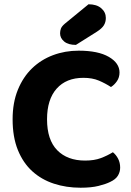

<svg xmlns="http://www.w3.org/2000/svg" viewBox="-20 -861 614 898"><path d="M539 -522Q539 -499 527 -481.5Q515 -464 499 -454Q473 -471 442.5 -484Q412 -497 370 -497Q290 -497 245 -446.5Q200 -396 200 -303Q200 -207 247.5 -158.5Q295 -110 378 -110Q421 -110 451.5 -121.5Q482 -133 508 -149Q523 -137 532.5 -118.5Q542 -100 542 -77Q542 -57 531.5 -39.5Q521 -22 495 -10Q475 0 441 8.5Q407 17 357 17Q290 17 232 -2Q174 -21 131 -60Q88 -99 63.5 -159.5Q39 -220 39 -303Q39 -381 63.5 -441Q88 -501 130 -541.5Q172 -582 228 -603Q284 -624 348 -624Q439 -624 489 -595Q539 -566 539 -522ZM394 -841Q432 -841 453.5 -822.5Q475 -804 475 -777Q475 -758 466 -743Q457 -728 432 -712L335 -651Q299 -651 280 -667Q261 -683 261 -705Q261 -717 265 -727.5Q269 -738 283 -750Z"/></svg>

Font: Baloo Tammudu 2
Style: Bold
Weight: 700
Designer: Maithili Shingre, Omkar Shende and Ek Type
Foundry: Ek Type
Version: Version 1.640;hotconv 1.0.111;makeotfexe 2.5.65597; ttfautoh